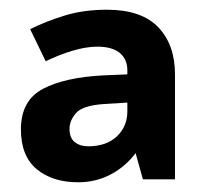

<svg xmlns="http://www.w3.org/2000/svg" viewBox="-20 -742 423 395"><path d="M200 -722Q271 -722 305.5 -686Q340 -650 340 -589V-373H274L259 -427Q238 -399 207.5 -383Q177 -367 141 -367Q88 -367 55.5 -394Q23 -421 23 -476Q23 -535 68 -559Q113 -583 194 -587L242 -589V-597Q242 -620 226.5 -633Q211 -646 180 -646Q158 -646 130.5 -638Q103 -630 74 -616L42 -682Q74 -698 113 -710Q152 -722 200 -722ZM194 -528Q150 -525 136.5 -509.5Q123 -494 123 -477Q123 -458 134 -449.5Q145 -441 161 -441Q199 -441 220.5 -461.5Q242 -482 242 -513V-531Z"/></svg>

Font: Noto Sans Adlam
Style: Regular
Weight: 400
Designer: Mark Jamra, Neil Patel
Foundry: JamraPatel LLC
Version: Version 3.001